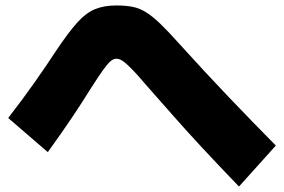

<svg xmlns="http://www.w3.org/2000/svg" viewBox="-20 -685 1040 703"><path d="M855 -2Q778 -82 718.5 -146Q659 -210 610 -266Q561 -322 513 -376Q481 -414 461 -434Q441 -454 429 -462Q417 -470 406 -470Q396 -470 385.5 -461.5Q375 -453 358 -429.5Q341 -406 313 -362Q282 -312 244.5 -256Q207 -200 155 -128L10 -253Q65 -324 107.5 -384.5Q150 -445 184 -497Q230 -566 262.5 -602Q295 -638 328 -651.5Q361 -665 406 -665Q440 -665 465.5 -660Q491 -655 515 -640Q539 -625 568 -597Q597 -569 638 -523Q733 -418 819 -328Q905 -238 990 -152Z"/></svg>

Font: M PLUS 1 Black
Style: Regular
Weight: 900
Designer: Coji Morishita
Foundry: UNDERFOREST DESIGN
Version: Version 1.001